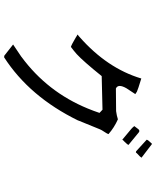

<svg xmlns="http://www.w3.org/2000/svg" viewBox="70 -800 779 960"><g transform="rotate(90 460.0 -319.5)"><path d="M768 -637Q765 -631 746 -614Q743 -611 742 -609L736 -610L678 -663Q679 -670 698 -689H700ZM704 -572Q703 -567 687 -551Q681 -546 678 -541L624 -586Q616 -593 610 -601L626 -622Q634 -630 642 -623ZM650 -472Q649 -466 631 -439Q628 -434 626 -429L582 -321V-320Q463 -77 266 50L258 49L202 5L263 -36L264 -37Q439 -166 522 -368Q534 -397 544 -427L528 -442L360 -438Q285 -345 250 -313Q232 -297 214 -284Q203 -287 166 -309Q159 -314 152 -317Q156 -321 164 -327Q321 -465 372 -636Q428 -619 438 -614Q445 -610 450 -606L421 -562Q397 -520 422 -509L535 -510Q558 -513 576 -519Q617 -501 650 -472Z"/></g></svg>

Font: cwTeXYen
Style: Medium
Weight: 500
Version: Version 1.17